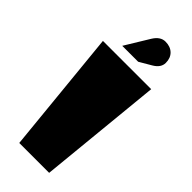

<svg xmlns="http://www.w3.org/2000/svg" viewBox="-261 -847 886 886"><g transform="rotate(45 182.5 -404.0)"><path d="M85 0 25 -606H340L280 0ZM176 -771Q199 -808 231.5 -808Q264 -808 283 -789.5Q302 -771 302 -739.5Q302 -708 266 -687L208 -653H104Z"/></g></svg>

Font: Wendy One
Style: Regular
Weight: 400
Designer: Alejandro Inler
Foundry: Alejandro Inler
Version: 1.001